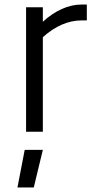

<svg xmlns="http://www.w3.org/2000/svg" viewBox="-20 -581 433 847"><path d="M57 0ZM363 -561V-491H340Q252 -491 169 -417V0H95V-549H169V-485Q208 -521 252 -541Q296 -561 340 -561ZM89 80H169L129 246H57Z"/></svg>

Font: Biryani Light
Style: Regular
Weight: 300
Designer: Dan Reynolds and Mathieu Réguer
Foundry: Dan Reynolds and Mathieu Réguer
Version: Version 1.004; ttfautohint (v1.1) -l 5 -r 5 -G 72 -x 0 -D la